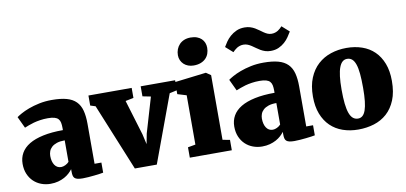

<svg xmlns="http://www.w3.org/2000/svg" viewBox="-76 -1089 2865 1354"><g transform="rotate(-10 1356.0 -412.0)"><path d="M19.5 -161.1Q19.5 -204.1 39.1 -238.5Q58.6 -272.9 98.4 -296.9Q138.2 -320.8 198.7 -333.7Q259.3 -346.7 340.8 -346.7V-362.3Q340.8 -384.3 337.6 -400.1Q334.5 -416 325 -426.8Q315.4 -437.5 297.6 -442.6Q279.8 -447.8 250.5 -447.8Q220.7 -447.8 195.1 -443.8Q169.4 -439.9 148.2 -434.1Q127 -428.2 110.1 -421.6Q93.3 -415 81.1 -410.2H80.6L42 -492.2Q52.2 -500 75.7 -513.2Q99.1 -526.4 132.8 -539.1Q166.5 -551.8 209 -560.8Q251.5 -569.8 300.3 -569.8Q363.8 -569.8 405.8 -558.1Q447.8 -546.4 473.1 -521Q498.5 -495.6 509 -455.8Q519.5 -416 519.5 -360.4V-74.2H568.4V-2Q559.1 0 541.5 2.4Q523.9 4.9 502.9 7.1Q481.9 9.3 460 11Q438 12.7 420.4 12.7Q398.4 12.7 384.5 9.5Q370.6 6.3 363 -0.5Q355.5 -7.3 352.8 -18.8Q350.1 -30.3 350.1 -46.9V-65.4Q340.3 -51.8 325.4 -38.1Q310.5 -24.4 290.5 -13.4Q270.5 -2.4 245.4 4.4Q220.2 11.2 189.9 11.2Q155.3 11.2 124.3 -0.5Q93.3 -12.2 70.1 -34.2Q46.9 -56.2 33.2 -88.1Q19.5 -120.1 19.5 -161.1ZM221.2 -182.6Q221.2 -162.6 225.3 -146.2Q229.5 -129.9 237.5 -117.7Q245.6 -105.5 257.3 -98.9Q269 -92.3 284.2 -92.3Q298.3 -92.3 314.5 -100.1Q330.6 -107.9 340.8 -119.6V-273.4Q306.6 -273.4 283.7 -265.6Q260.7 -257.8 246.8 -244.9Q232.9 -231.9 227.1 -215.8Q221.2 -199.7 221.2 -182.6Z M597.2 -472.2 560.5 -483.9V-555.7H870.1V-483.9L812 -472.2L888.2 -220.2L904.8 -147L918.9 -220.2L993.2 -472.2L934.6 -483.9V-555.7H1181.2V-483.9L1127.9 -472.2L950.7 7.8H793.5Z M1188.5 -74.2 1243.2 -84V-437L1179.2 -456.5V-543L1401.9 -569.8H1404.3L1437.5 -546.9V-84L1489.3 -74.2V0H1188.5ZM1329.1 -635.3Q1307.6 -635.3 1289.6 -642.1Q1271.5 -648.9 1258.5 -661.1Q1245.6 -673.3 1238.3 -689.9Q1231 -706.5 1231 -725.6Q1231 -748 1238.5 -767.8Q1246.1 -787.6 1260 -802.2Q1273.9 -816.9 1294.2 -825.2Q1314.5 -833.5 1340.3 -833.5H1340.8Q1366.2 -833.5 1385.5 -826.4Q1404.8 -819.3 1417.7 -806.9Q1430.7 -794.4 1437.3 -777.8Q1443.8 -761.2 1443.8 -742.2Q1443.8 -719.7 1436.8 -700.2Q1429.7 -680.7 1415.3 -666.3Q1400.9 -651.9 1379.4 -643.6Q1357.9 -635.3 1329.6 -635.3H1329.1Z M1535.2 -161.1Q1535.2 -204.1 1554.7 -238.5Q1574.2 -272.9 1614 -296.9Q1653.8 -320.8 1714.4 -333.7Q1774.9 -346.7 1856.4 -346.7V-362.3Q1856.4 -384.3 1853.3 -400.1Q1850.1 -416 1840.6 -426.8Q1831.1 -437.5 1813.2 -442.6Q1795.4 -447.8 1766.1 -447.8Q1736.3 -447.8 1710.7 -443.8Q1685.1 -439.9 1663.8 -434.1Q1642.6 -428.2 1625.7 -421.6Q1608.9 -415 1596.7 -410.2H1596.2L1557.6 -492.2Q1567.9 -500 1591.3 -513.2Q1614.7 -526.4 1648.4 -539.1Q1682.1 -551.8 1724.6 -560.8Q1767.1 -569.8 1815.9 -569.8Q1879.4 -569.8 1921.4 -558.1Q1963.4 -546.4 1988.8 -521Q2014.2 -495.6 2024.7 -455.8Q2035.2 -416 2035.2 -360.4V-74.2H2084V-2Q2074.7 0 2057.1 2.4Q2039.6 4.9 2018.6 7.1Q1997.6 9.3 1975.6 11Q1953.6 12.7 1936 12.7Q1914.1 12.7 1900.1 9.5Q1886.2 6.3 1878.7 -0.5Q1871.1 -7.3 1868.4 -18.8Q1865.7 -30.3 1865.7 -46.9V-65.4Q1856 -51.8 1841.1 -38.1Q1826.2 -24.4 1806.2 -13.4Q1786.1 -2.4 1761 4.4Q1735.8 11.2 1705.6 11.2Q1670.9 11.2 1639.9 -0.5Q1608.9 -12.2 1585.7 -34.2Q1562.5 -56.2 1548.8 -88.1Q1535.2 -120.1 1535.2 -161.1ZM1736.8 -182.6Q1736.8 -162.6 1741 -146.2Q1745.1 -129.9 1753.2 -117.7Q1761.2 -105.5 1772.9 -98.9Q1784.7 -92.3 1799.8 -92.3Q1814 -92.3 1830.1 -100.1Q1846.2 -107.9 1856.4 -119.6V-273.4Q1822.3 -273.4 1799.3 -265.6Q1776.4 -257.8 1762.5 -244.9Q1748.5 -231.9 1742.7 -215.8Q1736.8 -199.7 1736.8 -182.6ZM1568.8 -725.1Q1577.6 -740.7 1591.1 -760.3Q1604.5 -779.8 1623.8 -796.9Q1643.1 -814 1668.7 -825.7Q1694.3 -837.4 1727.5 -837.4Q1749.5 -837.4 1767.3 -831.8Q1785.2 -826.2 1800.3 -817.4Q1815.4 -808.6 1828.6 -798.8Q1841.8 -789.1 1854.5 -780.3Q1867.2 -771.5 1880.4 -765.9Q1893.6 -760.3 1908.7 -760.3Q1923.3 -760.3 1934.8 -764.2Q1946.3 -768.1 1955.6 -773.9Q1964.8 -779.8 1972.2 -786.9Q1979.5 -793.9 1985.4 -800.3L2037.6 -753.9Q2027.8 -737.3 2014.6 -717.8Q2001.5 -698.2 1982.7 -681.4Q1963.9 -664.6 1939.2 -653.3Q1914.6 -642.1 1882.3 -642.1Q1860.8 -642.1 1843.3 -647.7Q1825.7 -653.3 1810.8 -662.1Q1795.9 -670.9 1782.5 -680.7Q1769 -690.4 1755.9 -699.2Q1742.7 -708 1728.8 -713.6Q1714.8 -719.2 1698.7 -719.2Q1684.6 -719.2 1672.9 -715.3Q1661.1 -711.4 1651.6 -705.6Q1642.1 -699.7 1634.5 -692.6Q1627 -685.5 1620.6 -679.2Z M2118.2 -272.9Q2118.2 -350.1 2141.4 -406.2Q2164.6 -462.4 2204.6 -498.8Q2244.6 -535.2 2297.4 -552.7Q2350.1 -570.3 2409.7 -570.3Q2470.2 -570.3 2521 -552.7Q2571.8 -535.2 2608.4 -499.5Q2645 -463.9 2665.5 -410.6Q2686 -357.4 2686 -286.1Q2686 -205.6 2662.8 -149.2Q2639.6 -92.8 2599.9 -57.1Q2560.1 -21.5 2507.1 -5.1Q2454.1 11.2 2394.5 11.2Q2334.5 11.2 2283.7 -6.6Q2232.9 -24.4 2196.3 -59.8Q2159.7 -95.2 2138.9 -148.4Q2118.2 -201.7 2118.2 -272.9ZM2405.8 -65.4Q2424.3 -65.4 2437.7 -77.1Q2451.2 -88.9 2460 -113.8Q2468.8 -138.7 2473.1 -178Q2477.5 -217.3 2477.5 -272.5Q2477.5 -331.5 2473.6 -373.5Q2469.7 -415.5 2460.4 -442.1Q2451.2 -468.8 2436.5 -481.2Q2421.9 -493.7 2400.9 -493.7Q2382.3 -493.7 2368.4 -481.9Q2354.5 -470.2 2345 -445.3Q2335.4 -420.4 2330.6 -381.1Q2325.7 -341.8 2325.7 -286.6Q2325.7 -227.5 2330.3 -185.5Q2335 -143.6 2344.7 -116.9Q2354.5 -90.3 2369.6 -77.9Q2384.8 -65.4 2405.8 -65.4Z"/></g></svg>

Font: Merriweather UltraBold
Style: Regular
Weight: 900
Designer: Eben Sorkin ( sorkintype@gmail.com )
Foundry: Eben Sorkin
Version: Version 1.570; ttfautohint (v1.3) -l 8 -r 32 -G 0 -x 0 -H 60